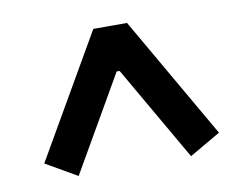

<svg xmlns="http://www.w3.org/2000/svg" viewBox="-55 -839 731 572"><g transform="rotate(-10 310.0 -553.0)"><path d="M45.5 -395.5 140 -341 305.5 -628H314.5L480 -341L574 -395.5L361 -765H259Z"/></g></svg>

Font: Monaspace Neon SemiBold
Style: Regular
Weight: 600
Designer: Riley Cran & the Lettermatic Team
Foundry: Lettermatic
Version: Version 1.200 (Monaspace Neon)